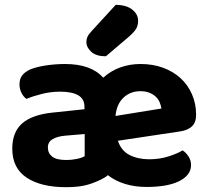

<svg xmlns="http://www.w3.org/2000/svg" viewBox="-20 -762 867 798"><path d="M250 -496Q359 -496 409 -439Q441 -468 480.5 -482Q520 -496 564 -496Q615 -496 657.5 -480.5Q700 -465 730.5 -437Q761 -409 778 -370Q795 -331 795 -285Q795 -253 778 -237Q761 -221 730 -216L470 -177Q484 -135 519 -117.5Q554 -100 600 -100Q642 -100 679 -111.5Q716 -123 739 -137Q754 -127 764 -111Q774 -95 774 -76Q774 -53 760 -36Q746 -19 721.5 -7.5Q697 4 663.5 9.5Q630 15 590 15Q492 15 428 -34Q425 -31 421 -28Q417 -25 413 -23Q383 -6 347 5Q311 16 254 16Q151 16 91 -23.5Q31 -63 31 -144Q31 -213 72 -249Q113 -285 198 -294L331 -308V-319Q331 -351 305 -366Q279 -381 230 -381Q192 -381 155.5 -372Q119 -363 90 -351Q78 -359 69.5 -375.5Q61 -392 61 -411Q61 -434 72 -448.5Q83 -463 107 -474Q135 -485 174 -490.5Q213 -496 250 -496ZM256 -97Q278 -97 299.5 -101.5Q321 -106 332 -113V-205L250 -198Q218 -195 198.5 -183.5Q179 -172 179 -149Q179 -125 197 -111Q215 -97 256 -97ZM564 -383Q522 -383 493.5 -356.5Q465 -330 460 -280L651 -311Q649 -324 643.5 -337Q638 -350 627.5 -360Q617 -370 601 -376.5Q585 -383 564 -383ZM461 -742Q507 -741 530.5 -721.5Q554 -702 554 -676Q554 -655 545 -641Q536 -627 514 -608L420 -528Q380 -528 359.5 -546.5Q339 -565 339 -588Q339 -599 343.5 -609Q348 -619 361 -633Z"/></svg>

Font: Baloo Thambi 2
Style: Bold
Weight: 700
Designer: Aadarsh Rajan and Ek Type
Foundry: Ek Type
Version: Version 1.640;hotconv 1.0.111;makeotfexe 2.5.65597; ttfautoh